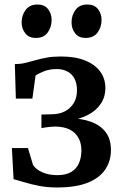

<svg xmlns="http://www.w3.org/2000/svg" viewBox="-20 -818 547 848"><path d="M231 10Q188.5 10 152.8 3Q117 -4 88.5 -12.8Q60 -21.5 40 -26.5L32.5 -164H103.5L126 -89Q139 -69.5 167 -57Q195 -44.5 233.5 -44.5Q271 -44.5 294.5 -58.5Q318 -72.5 328.8 -97.5Q339.5 -122.5 339.5 -154Q339.5 -201.5 310.2 -230.2Q281 -259 220.5 -259Q214.5 -259 202.2 -257.8Q190 -256.5 178.8 -255Q167.5 -253.5 163 -252V-312L213.5 -313.5Q243 -314 267 -326.5Q291 -339 305.5 -362.5Q320 -386 320 -419Q320 -450 308.8 -471Q297.5 -492 277.2 -502.5Q257 -513 230.5 -513Q199 -513 174.2 -503.2Q149.5 -493.5 137 -484L123 -382.5H50L45.5 -535Q70 -535 92 -540.2Q114 -545.5 136.5 -552Q159 -558.5 186 -563.5Q213 -568.5 248 -568.5Q312.5 -568.5 356.2 -550.8Q400 -533 422.8 -501.5Q445.5 -470 445.5 -428.5Q445.5 -390.5 425.5 -360.2Q405.5 -330 369 -310.8Q332.5 -291.5 282.5 -285V-296Q339.5 -295.5 381.5 -280.2Q423.5 -265 446.8 -234.2Q470 -203.5 470 -155.5Q470 -107.5 445.2 -70Q420.5 -32.5 367.8 -11.2Q315 10 231 10ZM137.5 -650.5Q107.5 -650.5 91.5 -671Q75.5 -691.5 75.5 -719Q75.5 -750.5 93.2 -774.2Q111 -798 145.5 -798H146.5Q176.5 -798 192.2 -777.8Q208 -757.5 208 -730Q208 -698.5 190.8 -674.5Q173.5 -650.5 138.5 -650.5ZM357.5 -650.5Q327.5 -650.5 311.8 -671Q296 -691.5 296 -719Q296 -750.5 313.5 -774.2Q331 -798 365.5 -798H366.5Q397 -798 412.8 -777.8Q428.5 -757.5 428.5 -730Q428.5 -698.5 411 -674.5Q393.5 -650.5 358.5 -650.5Z"/></svg>

Font: Merriweather SemiBold
Style: Regular
Weight: 600
Version: Version 2.100